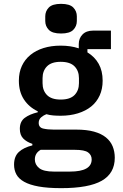

<svg xmlns="http://www.w3.org/2000/svg" viewBox="-20 -765 640 997"><path d="M576 54Q576 135 508.5 173.5Q441 212 298 212Q228 212 181 203.5Q134 195 105.5 179Q77 163 65 140.5Q53 118 53 90Q53 47 78 24Q103 1 148 -10V-18Q118 -28 100.5 -46Q83 -64 83 -96Q83 -134 108.5 -153Q134 -172 176 -182V-187Q130 -209 104 -249Q78 -289 78 -346Q78 -389 93.5 -422.5Q109 -456 137.5 -479.5Q166 -503 206 -515.5Q246 -528 295 -528Q347 -528 389 -514V-536Q389 -566 408.5 -586Q428 -606 463 -606H556V-510H434V-493Q472 -470 492.5 -433.5Q513 -397 513 -346Q513 -303 497.5 -269Q482 -235 453.5 -212Q425 -189 384.5 -176.5Q344 -164 295 -164Q275 -164 256.5 -165.5Q238 -167 221 -172Q207 -167 194 -156Q181 -145 181 -127Q181 -103 204 -97.5Q227 -92 259 -92H376Q430 -92 468 -81.5Q506 -71 530 -51.5Q554 -32 565 -5Q576 22 576 54ZM456 63Q456 40 437.5 26.5Q419 13 369 13H191Q161 30 161 63Q161 90 183.5 108Q206 126 260 126H343Q456 126 456 63ZM295 -248Q344 -248 367 -271.5Q390 -295 390 -333V-359Q390 -397 367 -420.5Q344 -444 295 -444Q247 -444 224 -420.5Q201 -397 201 -359V-333Q201 -295 224 -271.5Q247 -248 295 -248ZM297 -591Q252 -591 233.5 -610Q215 -629 215 -656V-680Q215 -707 233.5 -726Q252 -745 297 -745Q342 -745 360.5 -726Q379 -707 379 -680V-656Q379 -629 360.5 -610Q342 -591 297 -591Z"/></svg>

Font: IBM Plex Mono SmBld
Style: Regular
Weight: 600
Monospace: yes
Designer: Mike Abbink, Paul van der Laan, Pieter van Rosmalen
Foundry: Bold Monday
Version: Version 2.3